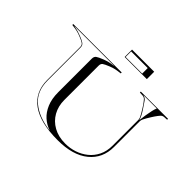

<svg xmlns="http://www.w3.org/2000/svg" viewBox="-182 -1169 1471 1471"><g transform="rotate(45 553.5 -433.0)"><path d="M497 -800V-880H737V-800ZM502 -805H682V-865H502ZM1037.5 -688.5Q1020 -688 1007.5 -673.8Q995 -659.5 981 -639Q975.5 -631 966 -615.8Q956.5 -600.5 947 -584.5Q937.5 -568.5 932.5 -557Q927 -545 927 -532.5V-255Q927 -131.5 837.5 -58.8Q748 14 584.5 14Q395 14 298.5 -55.8Q202 -125.5 202 -255V-612.5Q202 -633 188.8 -643Q175.5 -653 138 -667.5Q113.5 -677.5 92 -682Q70.5 -686.5 40 -690V-700H565V-690Q534.5 -686.5 513 -682Q491.5 -677.5 467 -667.5Q429.5 -652.5 416.2 -642.8Q403 -633 403 -612.5V-240Q403 -174 432.2 -121.5Q461.5 -69 515.8 -38.8Q570 -8.5 644.5 -8.5Q695 -8.5 742.5 -24.2Q790 -40 828.5 -71Q867 -102 889.5 -148.2Q912 -194.5 912 -255V-532.5Q912 -545 906.5 -557Q901.5 -568.5 892 -584.5Q882.5 -600.5 873 -615.8Q863.5 -631 858 -639Q844 -659.5 831.5 -673.8Q819 -688 801.5 -688.5L772 -690V-700H1067V-690ZM918.5 -537.5Q921.5 -566 926.5 -597.2Q931.5 -628.5 937.5 -654.8Q943.5 -681 950 -695H804.5Q829.5 -689.5 842 -671Q854.5 -652.5 878.5 -617Q895 -592.5 904.8 -572.8Q914.5 -553 918.5 -537.5ZM60 -693.5Q91 -688.5 108.8 -682.8Q126.5 -677 141 -671.5Q173.5 -659 190.2 -647.5Q207 -636 207 -612.5V-254Q207 -138 282.8 -75Q358.5 -12 485 4V2.5Q443 -11.5 407.2 -43.2Q371.5 -75 349.8 -126.5Q328 -178 328 -249.5V-612.5Q328 -636 342.8 -646.5Q357.5 -657 394.5 -671.5Q416.5 -680 437.2 -685.2Q458 -690.5 485 -693.5V-695H60Z"/></g></svg>

Font: Engraving Unshaded CC
Style: Bold
Weight: 700
Designer: indestructible type*
Foundry: Cowboy Collective
Version: Version 1.000